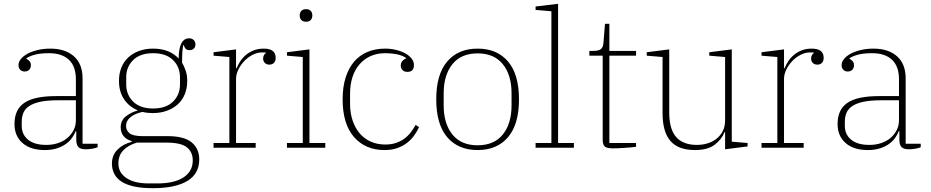

<svg xmlns="http://www.w3.org/2000/svg" viewBox="-20 -775 4884 1007"><path d="M215 12Q140 12 98 -25Q56 -62 56 -124Q56 -161 68 -188.5Q80 -216 106 -234.5Q132 -253 174 -262Q216 -271 275 -271H378V-359Q378 -427 341.5 -461.5Q305 -496 237 -496Q191 -496 162 -488Q133 -480 118 -469V-467Q128 -462 135 -454Q142 -446 142 -433Q142 -418 133 -409Q124 -400 109 -400Q95 -400 86 -409Q77 -418 77 -434Q77 -450 89.5 -465.5Q102 -481 124 -493Q146 -505 177 -512.5Q208 -520 244 -520Q322 -520 367.5 -480Q413 -440 413 -364V-21H492V-3Q482 2 463.5 5Q445 8 430 8Q403 8 391.5 -3.5Q380 -15 380 -43V-87H377Q370 -69 357.5 -51.5Q345 -34 325.5 -20Q306 -6 278.5 3Q251 12 215 12ZM223 -15Q256 -15 284.5 -24.5Q313 -34 333.5 -51.5Q354 -69 366 -92.5Q378 -116 378 -144V-249H282Q229 -249 193 -241.5Q157 -234 135 -220Q113 -206 103.5 -185Q94 -164 94 -137V-114Q94 -70 127 -42.5Q160 -15 223 -15Z M781 212Q724 212 683 203Q642 194 616.5 177Q591 160 579 136Q567 112 567 83Q567 39 596.5 9.5Q626 -20 671 -31V-35Q642 -43 627.5 -62Q613 -81 613 -107Q613 -143 640 -164.5Q667 -186 701 -195V-197Q656 -216 630 -255.5Q604 -295 604 -351Q604 -390 617 -421.5Q630 -453 653.5 -474.5Q677 -496 710 -508Q743 -520 783 -520Q827 -520 860.5 -506.5Q894 -493 917 -468Q918 -574 972 -574Q987 -574 996 -565Q1005 -556 1005 -542Q1005 -528 996.5 -520Q988 -512 974 -512Q960 -512 953 -520Q946 -528 944 -539H942Q935 -521 935 -446Q946 -428 954 -404Q962 -380 962 -351Q962 -312 949 -280.5Q936 -249 912 -227.5Q888 -206 855 -194Q822 -182 783 -182Q752 -182 727 -188Q689 -180 665 -161Q641 -142 641 -114Q641 -92 659 -76.5Q677 -61 728 -61H859Q946 -61 985.5 -28Q1025 5 1025 61Q1025 137 962 174.5Q899 212 781 212ZM783 -206Q851 -206 887.5 -242Q924 -278 924 -332V-370Q924 -424 887.5 -460Q851 -496 783 -496Q715 -496 678.5 -460Q642 -424 642 -370V-332Q642 -278 678.5 -242Q715 -206 783 -206ZM601 83Q601 131 643.5 159Q686 187 758 187H807Q848 187 882 179.5Q916 172 940 157Q964 142 977.5 119.5Q991 97 991 66Q991 23 960.5 -2Q930 -27 853 -27H697Q652 -13 626.5 13.5Q601 40 601 83Z M1100 -25H1183V-476L1100 -483V-501L1218 -516V-417H1221Q1228 -435 1240 -453.5Q1252 -472 1270 -487Q1288 -502 1311 -511Q1334 -520 1363 -520Q1426 -520 1426 -472Q1426 -455 1417 -445.5Q1408 -436 1393 -436Q1378 -436 1369 -445Q1360 -454 1360 -468Q1360 -479 1365 -487Q1370 -495 1375 -497V-499Q1367 -500 1363.5 -500Q1360 -500 1353 -500Q1330 -500 1306 -488Q1282 -476 1262.5 -456Q1243 -436 1230.5 -411Q1218 -386 1218 -361V-25H1321V0H1100Z M1585 -661Q1569 -661 1560.5 -670Q1552 -679 1552 -693V-695Q1552 -709 1560.5 -718Q1569 -727 1585 -727Q1601 -727 1609.5 -718Q1618 -709 1618 -695V-693Q1618 -679 1609.5 -670Q1601 -661 1585 -661ZM1485 -25H1568V-476L1485 -483V-501L1603 -516V-25H1686V0H1485Z M1997 12Q1896 12 1836.5 -56.5Q1777 -125 1777 -254Q1777 -319 1793 -369Q1809 -419 1838 -452.5Q1867 -486 1908 -503Q1949 -520 1999 -520Q2031 -520 2058.5 -513Q2086 -506 2106.5 -494.5Q2127 -483 2139 -467.5Q2151 -452 2151 -434Q2151 -398 2117 -398Q2100 -398 2091 -407.5Q2082 -417 2082 -432Q2082 -445 2090 -454.5Q2098 -464 2110 -469V-471Q2089 -485 2061 -490.5Q2033 -496 2001 -496Q1957 -496 1923 -480.5Q1889 -465 1865 -437Q1841 -409 1828.5 -370Q1816 -331 1816 -284V-230Q1816 -182 1829.5 -142.5Q1843 -103 1867 -75Q1891 -47 1925 -32Q1959 -17 2000 -17Q2033 -17 2057.5 -25.5Q2082 -34 2101 -48Q2120 -62 2134.5 -81Q2149 -100 2160 -120L2178 -108Q2168 -87 2153 -65.5Q2138 -44 2116.5 -27Q2095 -10 2065.5 1Q2036 12 1997 12Z M2485 -13Q2572 -13 2617.5 -70Q2663 -127 2663 -222V-286Q2663 -381 2617.5 -438Q2572 -495 2485 -495Q2398 -495 2352.5 -438Q2307 -381 2307 -286V-222Q2307 -127 2352.5 -70Q2398 -13 2485 -13ZM2485 12Q2383 12 2325.5 -55.5Q2268 -123 2268 -254Q2268 -385 2325.5 -452.5Q2383 -520 2485 -520Q2587 -520 2644.5 -452.5Q2702 -385 2702 -254Q2702 -123 2644.5 -55.5Q2587 12 2485 12Z M2789 -25H2872V-716L2789 -723V-741L2907 -755V-25H2990V0H2789Z M3193 3Q3162 3 3151.5 -7Q3141 -17 3141 -43V-483H3071V-508H3090Q3120 -508 3131.5 -517.5Q3143 -527 3145 -550L3153 -650H3176V-508H3316V-483H3176V-25H3316V-5Q3305 -3 3289 -2Q3273 -1 3256 0.5Q3239 2 3222 2.5Q3205 3 3193 3Z M3625 12Q3537 12 3496 -36Q3455 -84 3455 -181V-476L3372 -483V-501L3490 -516V-185Q3490 -97 3526.5 -56Q3563 -15 3635 -15Q3664 -15 3690.5 -23Q3717 -31 3737.5 -47Q3758 -63 3770.5 -87Q3783 -111 3783 -144V-476L3700 -483V-501L3818 -516V-32L3901 -25V-7L3783 8V-82H3780Q3766 -45 3729 -16.5Q3692 12 3625 12Z M3974 -25H4057V-476L3974 -483V-501L4092 -516V-417H4095Q4102 -435 4114 -453.5Q4126 -472 4144 -487Q4162 -502 4185 -511Q4208 -520 4237 -520Q4300 -520 4300 -472Q4300 -455 4291 -445.5Q4282 -436 4267 -436Q4252 -436 4243 -445Q4234 -454 4234 -468Q4234 -479 4239 -487Q4244 -495 4249 -497V-499Q4241 -500 4237.5 -500Q4234 -500 4227 -500Q4204 -500 4180 -488Q4156 -476 4136.5 -456Q4117 -436 4104.5 -411Q4092 -386 4092 -361V-25H4195V0H3974Z M4532 12Q4457 12 4415 -25Q4373 -62 4373 -124Q4373 -161 4385 -188.5Q4397 -216 4423 -234.5Q4449 -253 4491 -262Q4533 -271 4592 -271H4695V-359Q4695 -427 4658.5 -461.5Q4622 -496 4554 -496Q4508 -496 4479 -488Q4450 -480 4435 -469V-467Q4445 -462 4452 -454Q4459 -446 4459 -433Q4459 -418 4450 -409Q4441 -400 4426 -400Q4412 -400 4403 -409Q4394 -418 4394 -434Q4394 -450 4406.5 -465.5Q4419 -481 4441 -493Q4463 -505 4494 -512.5Q4525 -520 4561 -520Q4639 -520 4684.5 -480Q4730 -440 4730 -364V-21H4809V-3Q4799 2 4780.5 5Q4762 8 4747 8Q4720 8 4708.5 -3.5Q4697 -15 4697 -43V-87H4694Q4687 -69 4674.5 -51.5Q4662 -34 4642.5 -20Q4623 -6 4595.5 3Q4568 12 4532 12ZM4540 -15Q4573 -15 4601.5 -24.5Q4630 -34 4650.5 -51.5Q4671 -69 4683 -92.5Q4695 -116 4695 -144V-249H4599Q4546 -249 4510 -241.5Q4474 -234 4452 -220Q4430 -206 4420.5 -185Q4411 -164 4411 -137V-114Q4411 -70 4444 -42.5Q4477 -15 4540 -15Z"/></svg>

Font: IBM Plex Serif ExtLt
Style: Regular
Weight: 200
Designer: Mike Abbink, Paul van der Laan, Pieter van Rosmalen
Foundry: Bold Monday
Version: Version 3.001